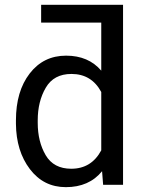

<svg xmlns="http://www.w3.org/2000/svg" viewBox="-20 -770 604 800"><path d="M151.4 -675.8V-750H492.7V0H409.7L405.3 -56.6Q351.1 9.8 254.4 9.8Q161.6 9.8 104.5 -65.4Q47.4 -140.6 46.4 -254.4V-268.6Q46.4 -389.6 103.8 -463.9Q161.1 -538.1 255.4 -538.1Q348.6 -538.1 401.9 -475.6V-675.8ZM137.2 -258.3Q137.2 -179.7 170.4 -123.3Q203.6 -66.9 276.9 -66.9Q360.8 -66.9 401.9 -143.6V-386.7Q361.3 -461.9 277.8 -461.9Q204.1 -461.9 170.7 -404.5Q137.2 -347.2 137.2 -268.6Z"/></svg>

Font: LXGW WenKai Screen R
Style: Regular
Weight: 400
Designer: Fontworks Inc.
Version: Version 1.235;May 31, 2022